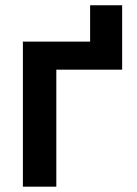

<svg xmlns="http://www.w3.org/2000/svg" viewBox="-20 -702 515 722"><path d="M439.3 -440H191.8V0H66.1V-545.5H318.9V-682.2H439.3Z"/></svg>

Font: Interop SemBd
Style: Regular
Weight: 600
Designer: Rasmus Andersson, Google, Jang Haemin
Foundry: jhaemin
Version: Version 1.008